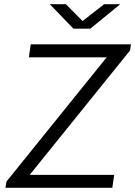

<svg xmlns="http://www.w3.org/2000/svg" viewBox="-20 -898 646 918"><path d="M6 0 11 -30 490 -624H118L127 -686H606L602 -657L122 -62H526L517 0ZM331 -761 218 -878H295L387 -785H359L478 -878H555L412 -761Z"/></svg>

Font: Chivo Medium ExtraLight
Style: Italic
Weight: 250
Italic angle: -8.05°
Version: Version 2.002